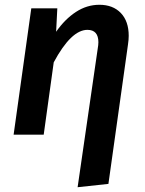

<svg xmlns="http://www.w3.org/2000/svg" viewBox="-20 -564 607 804"><path d="M519 -414Q519 -398 516 -378L434 206L305 220L389 -359Q392 -376 392 -387Q392 -439 346 -439Q278 -439 205 -303L163 0H37L111 -529H220L215 -431Q252 -484 298 -514Q344 -544 396 -544Q453 -544 486 -509.5Q519 -475 519 -414Z"/></svg>

Font: FiraGO Medium
Style: Italic
Weight: 500
Italic angle: -8°
Designer: bBox Type GmbH
Foundry: bBox Type GmbH
Version: Version 1.001